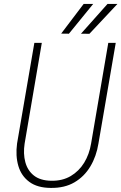

<svg xmlns="http://www.w3.org/2000/svg" viewBox="-20 -924 604 955"><path d="M518.6 -710.9H555.7L469.7 -210.4Q459.5 -146.5 429.4 -96.2Q399.4 -45.9 350.3 -17.1Q301.3 11.7 232.4 10.7Q166 10.3 126 -19.3Q85.9 -48.8 71.3 -98.6Q56.6 -148.4 64.9 -210.4L150.9 -710.9H188L102.5 -210Q94.7 -159.2 106 -117.4Q117.2 -75.7 148.7 -50.8Q180.2 -25.9 234.9 -24.9Q290.5 -23.9 331.8 -48.3Q373 -72.8 398.7 -114.7Q424.3 -156.7 433.1 -210ZM382.8 -756.3 514.6 -904.3H564L424.8 -755.9ZM284.2 -756.8 396 -904.3H443.4L322.8 -756.3Z"/></svg>

Font: Roboto Condensed ExtraLight
Style: Italic
Weight: 250
Italic angle: -12°
Designer: Christian Robertson
Foundry: Google
Version: Version 3.008; 2023